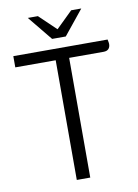

<svg xmlns="http://www.w3.org/2000/svg" viewBox="-96 -948 726 1011"><g transform="rotate(-10 267.0 -442.5)"><path d="M523 -676Q523 -659 514 -649.5Q505 -640 487 -640H303V0H231V-640H15V-700H519Q523 -682 523 -676ZM125 -885H179L269 -799L357 -885H411L305 -754H232Z"/></g></svg>

Font: Krub
Style: Regular
Weight: 400
Designer: Ekaluck Peanpanawate
Foundry: Cadson Demak Co.,Ltd.
Version: Version 1.000; ttfautohint (v1.6)